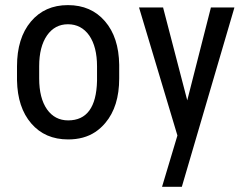

<svg xmlns="http://www.w3.org/2000/svg" viewBox="-20 -531 958 744"><path d="M131.8 -274.4V-227.1Q131.8 -150.9 162.1 -107.4Q192.4 -64.5 244.1 -64.5Q352.5 -64.5 356 -217.8V-273.9Q356 -349.6 325.7 -393.6Q294.9 -437 243.2 -437Q192.4 -437 162.1 -393.6Q131.8 -349.6 131.8 -274.4ZM45.9 -219.7V-273.9Q45.9 -383.3 99.6 -447.3Q153.3 -511.2 243.2 -511.2Q333 -511.2 386.7 -448.7Q440.4 -386.7 441.9 -279.8V-227.1Q441.9 -118.2 388.2 -54.7Q370.6 -33.7 348.9 -19.3Q327.1 -4.9 300.8 2.2Q274.4 9.3 244.1 9.3Q154.3 9.3 101.1 -52.7Q47.9 -114.3 45.9 -219.7ZM607.9 192.9ZM684.6 192.9ZM684.6 192.9H607.9L667.5 -5.9L519.5 -499.5L518.6 -502H521H610.8H612.3V-500.5L705.6 -142.1L796.9 -500.5V-502H798.3H885.7H888.2L887.7 -499.5Z"/></svg>

Font: MAUL Condensed
Style: Condensed Regular
Weight: 400
Designer: MAUL
Version: Version 1.0; 2020; ttfautohint (v1.8.3)